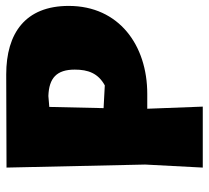

<svg xmlns="http://www.w3.org/2000/svg" viewBox="-48 -640 688 633"><g transform="rotate(-90 296.5 -324.0)"><path d="M367 -648 60 -647 70 -190 60 0H261L254 -183H303C463 -183 593 -276 593 -442C593 -585 503 -648 367 -648ZM331 -323 256 -327 260 -506 296 -509C355 -507 383 -482 383 -422C383 -378 371 -345 331 -323Z"/></g></svg>

Font: Luna Sans Black
Style: Regular
Weight: 900
Designer: Juan Pablo del Peral
Foundry: Huerta Tipografica
Version: Version 2.001; ttfautohint (v1.5)